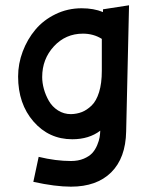

<svg xmlns="http://www.w3.org/2000/svg" viewBox="-20 -532 588 720"><path d="M463.9 -512.2 366.2 -497.1V-486.8Q331.5 -501 286.1 -501Q233.9 -501 188.5 -479Q143.1 -457 112.8 -420.9Q82.5 -384.8 65.2 -338.9Q47.9 -293 47.9 -245.1Q47.9 -142.6 105.7 -76.2Q163.6 -9.8 251 -9.8Q314 -9.8 356 -42Q355.5 -29.3 353.5 -17.1Q351.6 -4.9 344.5 12.2Q337.4 29.3 326.2 41.7Q314.9 54.2 294.2 63Q273.4 71.8 246.1 71.8Q189.5 71.8 125 56.2L105 149.9Q187.5 168 246.1 168Q342.8 168 397 114.3Q451.2 60.5 453.1 -39.1ZM361.8 -386.2V-266.1Q361.8 -219.7 351.6 -186.5Q341.3 -153.3 323.5 -136.2Q305.7 -119.1 286.9 -111.8Q268.1 -104.5 246.1 -104Q219.2 -104 197.5 -117.9Q175.8 -131.8 163.3 -153.6Q150.9 -175.3 144.5 -198.5Q138.2 -221.7 138.2 -243.2Q138.2 -310.5 182.1 -358.2Q226.1 -405.8 291 -405.8Q330.6 -405.8 361.8 -386.2Z"/></svg>

Font: Comic Neue Angular
Style: Bold
Weight: 700
Designer: Craig Rozynski
Foundry: Craig Rozynski
Version: Version 2.003